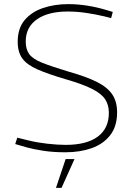

<svg xmlns="http://www.w3.org/2000/svg" viewBox="-20 -730 644 933"><path d="M298 10Q237 10 189.5 2.5Q142 -5 113 -13L54 -30L64 -61L121 -47Q162 -37 211 -31.5Q260 -26 299 -26Q401 -26 455 -66Q509 -106 509 -182Q509 -220 491 -247.5Q473 -275 427.5 -298Q382 -321 299 -345Q214 -370 162.5 -392.5Q111 -415 88.5 -446Q66 -477 66 -527Q66 -592 99.5 -632Q133 -672 189 -691Q245 -710 313 -710Q357 -710 404.5 -702.5Q452 -695 498 -681L528 -672L520 -642L489 -650Q442 -661 397.5 -667.5Q353 -674 309 -674Q214 -674 159.5 -636Q105 -598 105 -528Q105 -490 122.5 -466.5Q140 -443 185 -425Q230 -407 313 -382Q398 -358 449.5 -332.5Q501 -307 525 -272Q549 -237 549 -184Q549 -116 515.5 -73Q482 -30 425.5 -10Q369 10 298 10ZM252 183 299 43H342L279 183Z"/></svg>

Font: REM Thin
Style: Regular
Weight: 250
Designer: Octavio Pardo
Foundry: Ashler Design
Version: Version 1.005;gftools[0.9.28]